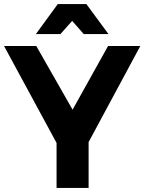

<svg xmlns="http://www.w3.org/2000/svg" viewBox="-23 -927 712 947"><path d="M669 -700 414 -226V0H256V-222L-3 -700H156L335 -386L510 -700ZM512 -759H390L333 -824L275 -759H154L262 -907H403Z"/></svg>

Font: Montserrat SemiBold
Style: Regular
Weight: 600
Designer: Julieta Ulanovsky
Foundry: Julieta Ulanovsky
Version: Version 6.001